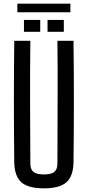

<svg xmlns="http://www.w3.org/2000/svg" viewBox="-20 -1023 480 1050"><path d="M220 7Q134 7 96.5 -26.5Q59 -60 58 -137Q56 -304 56 -468.5Q56 -633 58 -800H146Q144 -633 144.5 -464.5Q145 -296 146 -129Q146 -97 163 -83Q180 -69 220 -69Q260 -69 277 -83Q294 -97 294 -129Q294 -296 295 -464.5Q296 -633 294 -800H382Q384 -633 384 -468.5Q384 -304 382 -137Q381 -60 343.5 -26.5Q306 7 220 7ZM240 -849V-914H329V-849ZM111 -849V-914H200V-849ZM75 -956V-1003H365V-956Z"/></svg>

Font: Big Shoulders Text Medium
Style: Regular
Weight: 500
Designer: Patric King
Foundry: XO Type Co
Version: Version 1.000; ttfautohint (v1.8.2)